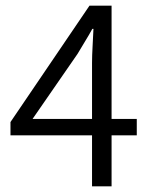

<svg xmlns="http://www.w3.org/2000/svg" viewBox="-20 -658 532 678"><path d="M305 0V-436Q305 -461 307 -496Q309 -531 310 -556H306Q294 -534 281 -513Q268 -492 254 -468L95 -238H463V-180H17V-227L296 -638H374V0Z"/></svg>

Font: Assistant ExtraLight
Style: Regular
Weight: 400
Version: Version 3.000